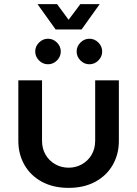

<svg xmlns="http://www.w3.org/2000/svg" viewBox="-20 -900 666 932"><path d="M313 12Q239 12 184 -17.5Q129 -47 99 -99Q69 -151 69 -216V-510H184V-217Q184 -178 201.5 -148.5Q219 -119 248.5 -102.5Q278 -86 313 -86Q348 -86 377.5 -102.5Q407 -119 424.5 -148.5Q442 -178 442 -217V-510H557V-216Q557 -151 527 -99Q497 -47 442 -17.5Q387 12 313 12ZM414 -588Q389 -588 370.5 -606.5Q352 -625 352 -650Q352 -675 370.5 -693.5Q389 -712 414 -712Q439 -712 457.5 -693.5Q476 -675 476 -650Q476 -625 457.5 -606.5Q439 -588 414 -588ZM213 -588Q188 -588 169.5 -606.5Q151 -625 151 -650Q151 -675 169.5 -693.5Q188 -712 213 -712Q238 -712 256.5 -693.5Q275 -675 275 -650Q275 -625 256.5 -606.5Q238 -588 213 -588ZM250 -757 162 -880H257L313 -804L370 -880H464L376 -757Z"/></svg>

Font: MuseoModerno Thin Medium
Style: Regular
Weight: 500
Version: Version 1.003